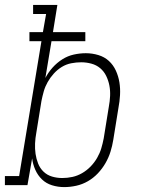

<svg xmlns="http://www.w3.org/2000/svg" viewBox="-54 -755 574 783"><path d="M208 8Q182 8 158 0.5Q134 -7 117 -23.5Q100 -40 90 -62.5Q80 -85 77 -109L58 0H-34V-37H24L115 -587H66V-624H121L134 -698H81V-735H180L162 -624H294V-587H156L131 -437Q143 -460 160.5 -479.5Q178 -499 200 -513Q222 -527 247 -532.5Q272 -538 296 -538Q322 -538 347 -530.5Q372 -523 390 -506.5Q408 -490 418.5 -467Q429 -444 433 -419Q437 -394 435.5 -367.5Q434 -341 429 -315L408 -185Q404 -160 396.5 -136Q389 -112 376 -89.5Q363 -67 345 -48Q327 -29 304.5 -16Q282 -3 257 2.5Q232 8 208 8ZM200 -29Q221 -29 241.5 -33.5Q262 -38 281 -49Q300 -60 315.5 -76Q331 -92 342 -111Q353 -130 359 -150Q365 -170 369 -191L390 -321Q394 -342 395 -364Q396 -386 392 -406.5Q388 -427 379 -445.5Q370 -464 354.5 -477Q339 -490 318.5 -495.5Q298 -501 277 -501Q257 -501 236.5 -497Q216 -493 198 -482Q180 -471 165.5 -455Q151 -439 140.5 -420.5Q130 -402 124.5 -382.5Q119 -363 115 -343L94 -213Q90 -192 89 -170Q88 -148 91 -127.5Q94 -107 101.5 -88Q109 -69 123.5 -55Q138 -41 158 -35Q178 -29 200 -29Z"/></svg>

Font: Iosevka Slab Extralight
Style: Italic
Weight: 200
Italic angle: -9°
Monospace: yes
Designer: Belleve Invis
Foundry: Belleve Invis
Version: Version 11.1.1; ttfautohint (v1.8.3)